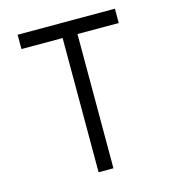

<svg xmlns="http://www.w3.org/2000/svg" viewBox="-105 -787 785 874"><g transform="rotate(-15 287.0 -350.0)"><path d="M252 0V-632.5H58V-700H516.5V-632.5H322V0Z"/></g></svg>

Font: Overpass Light
Style: Regular
Weight: 300
Designer: Delve Withrington, Dave Bailey, Thomas Jockin
Foundry: Delve Fonts LLC
Version: Version 4.000; ttfautohint (v1.8.3)